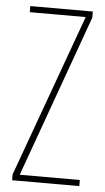

<svg xmlns="http://www.w3.org/2000/svg" viewBox="-52 -748 427 783"><g transform="rotate(5 161.5 -357.0)"><path d="M28 0H303V-25H57L296 -689V-714H40V-689H269L28 -24Z"/></g></svg>

Font: Noto Sans Georgian ExtraCondensed Thin
Style: Regular
Weight: 100
Width: 2
Designer: Monotype Design Team, Akaki Razmadze
Foundry: Google LLC
Version: Version 2.005